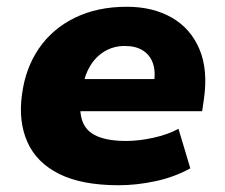

<svg xmlns="http://www.w3.org/2000/svg" viewBox="-20 -537 667 568"><path d="M331 11Q222 11 155 -22.5Q88 -56 61 -117Q34 -178 45 -257Q55 -335 95 -393.5Q135 -452 201.5 -484.5Q268 -517 355 -517Q432 -517 488 -485Q544 -453 570 -391.5Q596 -330 583 -242L578 -208H190L205 -303H447L435 -288Q441 -325 432.5 -349.5Q424 -374 403 -387.5Q382 -401 349 -401Q317 -401 291 -386Q265 -371 248 -344Q231 -317 225 -281L220 -255Q213 -208 224 -178Q235 -148 267.5 -134Q300 -120 353 -120Q391 -120 434 -129.5Q477 -139 508 -156L543 -39Q496 -13 440 -1Q384 11 331 11Z"/></svg>

Font: Nunito Sans 7pt Black
Style: Italic
Weight: 900
Italic angle: -9°
Version: Version 3.101;gftools[0.9.27]